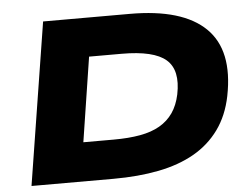

<svg xmlns="http://www.w3.org/2000/svg" viewBox="-51 -768 1086 831"><g transform="rotate(-5 492.5 -352.5)"><path d="M53 0 165 -705H542Q770 -705 870 -607.5Q970 -510 931 -314Q914 -230 870.5 -170Q827 -110 761 -72.5Q695 -35 606.5 -17.5Q518 0 409 0ZM293 -169H425Q490 -169 540 -178Q590 -187 625.5 -207.5Q661 -228 683.5 -260.5Q706 -293 716 -340Q737 -444 684 -490Q631 -536 492 -536H350Z"/></g></svg>

Font: Nunito Sans 10pt Expanded Black
Style: Italic
Weight: 900
Width: 7
Italic angle: -9°
Designer: Vernon Adams
Foundry: Vernon Adams
Version: Version 3.101;gftools[0.9.27]